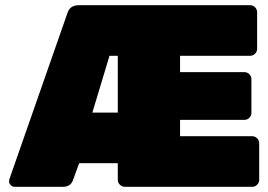

<svg xmlns="http://www.w3.org/2000/svg" viewBox="-20 -720 1034 740"><path d="M284 -700H944Q955 -700 963 -692Q971 -684 971 -673V-532Q971 -521 963 -513Q955 -505 944 -505H674V-442H922Q933 -442 941 -434Q949 -426 949 -415V-285Q949 -274 941 -266Q933 -258 922 -258H674V-195H952Q963 -195 971 -187Q979 -179 979 -168V-27Q979 -16 971 -8Q963 0 952 0H461Q450 0 442 -8Q434 -16 434 -27V-91H285L261 -25Q252 0 222 0H37Q28 0 21.5 -6.5Q15 -13 15 -19.5Q15 -26 16 -29L239 -667Q248 -700 284 -700ZM434 -286V-505H402L336 -286Z"/></svg>

Font: Rubik One
Style: Regular
Weight: 400
Designer: Hubert and Fischer with Elvire Volk Leonovitch
Foundry: Hubert and Fischer with Elvire Volk Leonovitch
Version: Version 1.001